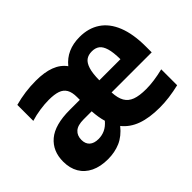

<svg xmlns="http://www.w3.org/2000/svg" viewBox="-112 -782 1019 1019"><g transform="rotate(-45 397.5 -273.0)"><path d="M770 -227.5H469Q471 -183.5 485.8 -158Q500.5 -132.5 530.8 -121.2Q561 -110 612 -110Q668.5 -110 742 -128V-8.5Q663 10.5 593.5 10.5Q515.5 10.5 461.8 -9Q408 -28.5 375.5 -69.5Q341 -26.5 298.8 -8.2Q256.5 10 205.5 10Q149.5 10 109.5 -9.2Q69.5 -28.5 48.5 -64.2Q27.5 -100 27.5 -149.5Q27.5 -228.5 81 -273.8Q134.5 -319 246.5 -319H322V-339.5Q322 -376 309.8 -397Q297.5 -418 272.2 -426.8Q247 -435.5 205 -435.5Q174.5 -435.5 138.2 -430.2Q102 -425 68.5 -414.5V-534.5Q147.5 -556 228 -556Q292.5 -556 336.2 -539.5Q380 -523 405 -488.5Q459.5 -556 557 -556Q623.5 -556 671.2 -524.2Q719 -492.5 744.5 -428.8Q770 -365 770 -271ZM468.5 -319H627Q626.5 -371.5 617.5 -401.2Q608.5 -431 591.8 -443.5Q575 -456 549 -456Q522.5 -456 505.2 -443.5Q488 -431 478.5 -401Q469 -371 468.5 -319ZM337.5 -146.5Q326.5 -183 323.5 -231.5H263Q218.5 -231.5 198 -213.2Q177.5 -195 177.5 -162.5Q177.5 -133 195.2 -117.2Q213 -101.5 245.5 -101.5Q271.5 -101.5 294.2 -112Q317 -122.5 337.5 -146.5Z"/></g></svg>

Font: Encode Sans Semi Condensed
Style: Bold
Weight: 700
Width: 4
Designer: Multiple Designers
Foundry: Impallari Type
Version: Version 2.000